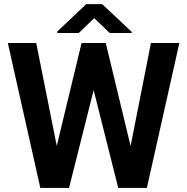

<svg xmlns="http://www.w3.org/2000/svg" viewBox="-20 -922 916 942"><path d="M238.8 -124.6 380.2 -710.9H458.2L469.9 -600.7L318.7 0H235.5ZM157.8 -710.9 274.5 -125.6 269.5 0H177.8L18.4 -710.9ZM605.4 -127.8 720.5 -710.9H859.9L700.6 0H609.2ZM498.9 -710.9 640.8 -122.3 643.2 0H560.1L408.9 -601.3L421.6 -710.9ZM481.4 -901.6 626 -765.9V-760.2H518.3L442.1 -833L366.7 -760.2H260.8V-767.3L403 -901.6Z"/></svg>

Font: Vazirmatn
Style: Regular
Weight: 400
Designer: Saber Rastikerdar
Foundry: Saber Rastikerdar
Version: Version 33.003;September 2, 2022;FontCreator 14.0.0.2862 64-